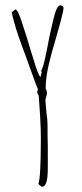

<svg xmlns="http://www.w3.org/2000/svg" viewBox="-20 -684 307 719"><path d="M124 4Q133 -20 133 -171Q133 -200 130 -254L125 -325L119 -338L122 -350Q116 -364 104 -397Q92 -430 80 -464Q44 -559 33 -601Q27 -621 24 -638L38 -649Q48 -647 67 -585Q82 -541 94 -498L106 -460Q124 -398 132 -396L136 -414L134 -419Q142 -429 154 -490Q167 -560 179 -608Q192 -664 205 -664Q210 -664 214 -661Q218 -658 218 -654Q218 -639 188 -536Q173 -487 163 -444Q151 -393 151 -353Q156 -343 156 -336Q156 -331 153 -322Q150 -313 150 -307Q150 -302 154 -262Q158 -235 158 -216Q158 -172 159 -137V-57V-53Q159 15 138 15Q135 15 130 11Q125 7 124 4Z"/></svg>

Font: Amatic SC
Style: Regular
Weight: 400
Designer: Multiple Designers
Foundry: Vernon Adams
Version: Version 2.505